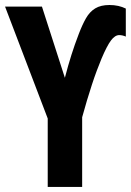

<svg xmlns="http://www.w3.org/2000/svg" viewBox="-20 -740 518 760"><path d="M236.8 -432.1Q243.2 -456.5 249.5 -478.8Q255.9 -501 262.5 -522Q269 -543 276.4 -563.7Q283.7 -584.5 292 -606Q305.7 -642.1 320.3 -667.7Q335 -693.4 356.9 -706.8Q378.9 -720.2 413.1 -720.2Q431.6 -720.2 448 -716.6Q464.4 -712.9 478 -706.1V-595.2Q471.7 -598.1 464.8 -599.6Q458 -601.1 452.1 -601.1Q435.1 -601.1 419.2 -579.8Q403.3 -558.6 381.8 -507.8Q373 -486.8 363.3 -460.7Q353.5 -434.6 343.8 -404.8Q334 -375 324.2 -342.3Q314.5 -309.6 305.2 -275.9V0H168.9V-271L0 -713.9H146Z"/></svg>

Font: Open Sans Condensed
Style: Regular
Weight: 400
Width: 3
Designer: Monotype Design Team
Foundry: Monotype Imaging Inc.
Version: Version 3.000